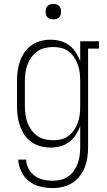

<svg xmlns="http://www.w3.org/2000/svg" viewBox="-20 -739 540 972"><path d="M247 213Q215 213 183.5 205.5Q152 198 127 178.5Q102 159 88 129.5Q74 100 72 69H112Q113 93 124.5 115Q136 137 155.5 151Q175 165 199 170.5Q223 176 247 176Q268 176 288.5 171Q309 166 326 154Q343 142 355 124.5Q367 107 374 87Q381 67 383.5 46.5Q386 26 386 5V-101Q378 -78 364 -56.5Q350 -35 330 -20Q310 -5 285.5 1.5Q261 8 236 8Q211 8 186 1.5Q161 -5 140 -19.5Q119 -34 104.5 -55Q90 -76 81.5 -100Q73 -124 69.5 -149.5Q66 -175 66 -200V-330Q66 -355 69.5 -380.5Q73 -406 81.5 -430Q90 -454 104.5 -475Q119 -496 140 -510.5Q161 -525 186 -531.5Q211 -538 236 -538Q261 -538 285.5 -531.5Q310 -525 330 -510Q350 -495 364 -473.5Q378 -452 386 -429V-530H481V-493H426V5Q426 31 422.5 57Q419 83 409.5 107Q400 131 384 152Q368 173 346 187Q324 201 298.5 207Q273 213 247 213ZM249 -29Q270 -29 290.5 -34Q311 -39 327.5 -51.5Q344 -64 355.5 -81.5Q367 -99 374 -118.5Q381 -138 383.5 -158.5Q386 -179 386 -200V-330Q386 -351 383.5 -371.5Q381 -392 374 -411.5Q367 -431 355.5 -448.5Q344 -466 327.5 -478.5Q311 -491 290.5 -496Q270 -501 249 -501Q228 -501 207 -496Q186 -491 169 -479Q152 -467 139.5 -450Q127 -433 119.5 -413Q112 -393 109 -372Q106 -351 106 -330V-200Q106 -179 109 -158Q112 -137 119.5 -117Q127 -97 139.5 -80Q152 -63 169 -51Q186 -39 207 -34Q228 -29 249 -29ZM250 -641Q242 -641 234.5 -643Q227 -645 221 -651Q215 -657 213 -664.5Q211 -672 211 -680Q211 -688 213 -695.5Q215 -703 221 -709Q227 -715 234.5 -717Q242 -719 250 -719Q258 -719 265.5 -717Q273 -715 279 -709Q285 -703 287 -695.5Q289 -688 289 -680Q289 -672 287 -664.5Q285 -657 279 -651Q273 -645 265.5 -643Q258 -641 250 -641Z"/></svg>

Font: Iosevka Slab Extralight
Style: Regular
Weight: 200
Monospace: yes
Designer: Belleve Invis
Foundry: Belleve Invis
Version: Version 11.1.1; ttfautohint (v1.8.3)